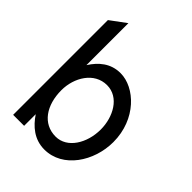

<svg xmlns="http://www.w3.org/2000/svg" viewBox="-192 -736 841 841"><g transform="rotate(45 229.0 -315.0)"><path d="M30 0H98V-72C128 -27 171 11 234 11C348 11 425 -107 425 -226C425 -368 322 -462 234 -462C172 -462 132 -426 103 -381V-641L30 -587ZM103 -226C103 -304 150 -383 229 -383C304 -383 347 -304 347 -226C347 -141 300 -64 229 -64C149 -64 103 -133 103 -226Z"/></g></svg>

Font: Charger Sport
Style: Nrw
Weight: 400
Designer: Jasper
Foundry: Cannot Into Space Fonts
Version: Version 1.1